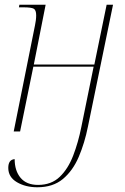

<svg xmlns="http://www.w3.org/2000/svg" viewBox="-20 -556 528 812"><path d="M138 236Q88 236 51.5 214.5Q15 193 15 154Q15 119 42 117Q42 166 67 196Q92 226 141 226Q197 226 232.5 192Q268 158 289.5 102Q311 46 324 -19L376 -274H121L65 0H38L128 -449Q130 -458 131.5 -469.5Q133 -481 133 -491Q133 -513 123 -519Q113 -525 79 -525H60L62 -536H173L123 -283H379L431 -536H458L352 -21Q338 49 313 107.5Q288 166 246 201Q204 236 138 236Z"/></svg>

Font: Noto Serif Display SemiCondensed Thin
Style: Italic
Weight: 100
Width: 4
Italic angle: -12°
Designer: Monotype Design Team
Foundry: Monotype Imaging Inc.
Version: Version 2.009